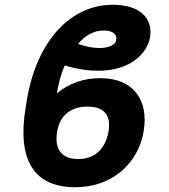

<svg xmlns="http://www.w3.org/2000/svg" viewBox="-20 -780 713 810"><path d="M402.7 -450.3C334.2 -450.3 273.4 -429.7 219.8 -386.4C226.6 -427.6 237.6 -467.7 252.8 -503.9C307.9 -487.2 354.8 -481.5 395.6 -481.5C526.3 -481.5 600.1 -551.1 612.9 -622.9C625.4 -701 573.2 -759.9 455.6 -759.9C280.5 -759.9 135.3 -611.5 93 -356.5L88.4 -327.1C51.1 -104.4 123.6 9.9 297.6 9.9C454.2 9.9 563.2 -91.6 585.9 -225.1C608.7 -361.9 539.8 -450.3 402.7 -450.3ZM221.2 -225.1C232.6 -297.2 284.4 -330.3 347.3 -330.3C418.3 -330.3 449.2 -296.2 437.9 -225.1C425.1 -153.4 382.1 -109 309.3 -109C237.6 -109 208.5 -153.4 221.2 -225.1ZM309.3 -594.8C338.8 -630 375 -651.3 416.9 -651.3C457.4 -651.3 474.8 -634.2 470.5 -610.8C467 -590.2 438.6 -577.4 399.5 -577.4C373.2 -577.4 341.3 -583.1 309.3 -594.8Z"/></svg>

Font: Margiela Sans
Style: Bold Italic
Weight: 700
Italic angle: -9.39999°
Designer: Stefan Endress, Andreas Faust
Version: Version 1.100;FEAKit 1.0